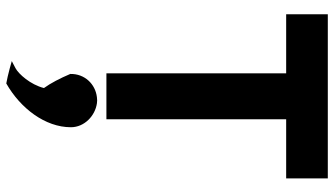

<svg xmlns="http://www.w3.org/2000/svg" viewBox="-252 -502 1090 627"><g transform="rotate(90 293.5 -188.0)"><path d="M395 126C395 82 358 47 317 41C310 40 306 40 297 41C254 46 220 81 221 128C235 161 251 192 267 214C256 258 221 297 202 307L179 319L204 326C222 331 237 334 252 337C333 291 395 210 395 126ZM26 -713V-577H219V10H369V-577H562V-713Z"/></g></svg>

Font: Bluebird
Style: SfBdExt
Weight: 700
Designer: Jasper
Foundry: Cannot Into Space Fonts
Version: Version 0.98